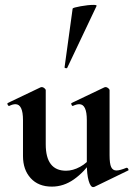

<svg xmlns="http://www.w3.org/2000/svg" viewBox="-20 -751 546 785"><path d="M74 -113V-260Q74 -325 43 -325Q32 -325 18 -318H17Q13 -318 11 -323.5Q9 -329 12 -330L146 -394L151 -395Q156 -395 161.5 -390.5Q167 -386 167 -382V-161Q167 -53 250 -53Q278 -53 307.5 -69Q337 -85 354 -111L360 -99Q324 -47 282 -17.5Q240 12 192 12Q137 12 105.5 -22.5Q74 -57 74 -113ZM456 -54Q470 -54 497 -65H499Q502 -65 504.5 -60Q507 -55 504 -54L366 13Q364 14 361 14Q350 14 342.5 -12Q335 -38 335 -82V-260Q335 -325 304 -325Q293 -325 278 -318H277Q274 -318 272 -323.5Q270 -329 273 -330L407 -394Q409 -395 412 -395Q417 -395 422.5 -390.5Q428 -386 428 -382V-116Q428 -82 434.5 -68Q441 -54 456 -54ZM251 -472Q248 -472 245.5 -473.5Q243 -475 244 -476L277 -716Q279 -720 310 -725.5Q341 -731 362 -731Q376 -731 375 -727L255 -474Q255 -472 251 -472Z"/></svg>

Font: Cormorant Infant
Style: Bold
Weight: 700
Designer: Christian Thalmann (Catharsis Fonts)
Foundry: Catharsis Fonts
Version: Version 4.000